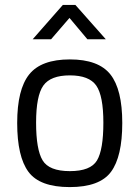

<svg xmlns="http://www.w3.org/2000/svg" viewBox="-20 -752 568 782"><path d="M264.5 -510Q381 -510 429.5 -449Q478 -388 478 -251Q478 -114 432 -52Q386 10 264 10Q142 10 96 -52Q50 -114 50 -251Q50 -388 99 -449Q148 -510 264.5 -510ZM264.5 -55Q349 -55 375 -98.5Q401 -142 401 -252Q401 -362 372 -403.5Q343 -445 264.5 -445Q186 -445 156.5 -403.5Q127 -362 127 -252.5Q127 -143 153.5 -99Q180 -55 264.5 -55ZM113 -592 236 -732H287L411 -592H336L263 -679L188 -592Z"/></svg>

Font: Titillium Web
Style: Regular
Weight: 400
Version: Version 1.002;PS 57.000;hotconv 1.0.70;makeotf.lib2.5.55311